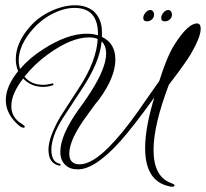

<svg xmlns="http://www.w3.org/2000/svg" viewBox="-20 -596 782 729"><path d="M633 113Q631 113 628 112.5Q625 112 621 111Q531 91 531 -34Q531 -112 566 -226Q525 -169 493 -128Q461 -87 438 -61Q341 47 276 47Q245 47 229 31Q209 13 209 -19Q209 -83 279 -181Q287 -192 298.5 -208Q310 -224 324 -246Q383 -338 383 -393Q383 -422 366 -439Q359 -360 291 -258L219 -148Q196 -112 185.5 -81.5Q175 -51 175 -28Q175 20 208 26Q210 28 210 29Q210 35 206 33Q164 25 164 -28Q164 -74 208 -151L279 -261Q314 -314 331.5 -361Q349 -408 351 -448Q338 -454 318 -454Q250 -454 161 -389Q110 -352 73 -305Q98 -274 144 -274Q160 -274 178 -279Q181 -281 183 -276Q184 -273 180 -272Q162 -266 144 -266Q98 -266 68 -298Q23 -240 23 -193Q23 -149 64 -125Q74 -119 74 -115Q74 -111 69 -111Q64 -111 56 -116Q2 -160 2 -216Q2 -268 49 -326Q40 -347 40 -371Q40 -434 94 -495Q125 -531 173 -553.5Q221 -576 265 -576Q308 -576 336 -553Q350 -540 358.5 -520.5Q367 -501 367 -475V-456Q418 -432 418 -370Q418 -304 358 -221Q351 -213 340 -198.5Q329 -184 315 -164Q243 -68 243 -13Q243 28 282 28Q328 28 393 -37Q417 -61 445 -95Q473 -129 504 -173L585 -289Q590 -306 596 -322.5Q602 -339 608 -355Q625 -400 644 -429Q694 -507 728 -507Q742 -507 742 -487Q742 -455 704 -390Q683 -355 621 -274Q563 -121 563 -27Q563 73 627 98Q643 104 643 108Q643 113 633 113ZM56 -334Q93 -377 144 -409Q235 -468 309 -468Q333 -468 352 -462Q354 -566 263 -566Q224 -566 181 -544.5Q138 -523 106 -487Q51 -425 51 -366Q51 -351 56 -334ZM606 -515Q592 -515 592 -528Q592 -538 600.5 -548Q609 -558 619 -558Q625 -558 629 -553Q633 -548 633 -541Q633 -530 625 -522.5Q617 -515 606 -515ZM538 -515Q524 -515 524 -528Q524 -538 532.5 -548Q541 -558 551 -558Q557 -558 561 -553Q565 -548 565 -541Q565 -530 557 -522.5Q549 -515 538 -515Z"/></svg>

Font: Passions Conflict
Style: Regular
Weight: 400
Designer: Robert E. Leuschke
Foundry: Robert E. Leuschke
Version: Version 1.010; ttfautohint (v1.8.3)